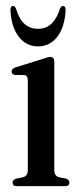

<svg xmlns="http://www.w3.org/2000/svg" viewBox="-20 -636 269 656"><path d="M165.5 -425V-55Q165.5 -35 181.5 -30.5L205 -26Q217 -21.5 217 -12.5Q217 0 202 0H37Q23 0 23 -12.5Q23 -20.5 34.5 -25.5L59 -30.5Q75 -35 75 -55V-362Q75 -377.5 63.5 -379.5L30 -380Q19.5 -383 19.5 -391.5Q19.5 -401 33.5 -406L125.5 -434.5Q134.5 -437.5 140.5 -439.5Q146.5 -441.5 151 -441.5Q165.5 -441.5 165.5 -425ZM109.9 -537.5Q163.3 -537.5 184.3 -605Q188.2 -615.5 195.1 -615.5Q205 -615.5 204.1 -599Q200.7 -542 175.3 -509.8Q149.9 -477.5 109.9 -477.5Q70 -477.5 44.6 -509.8Q19.2 -542 15.8 -599Q14.9 -615.5 24.8 -615.5Q31.3 -615.5 35.1 -605Q46.3 -569 65 -553.2Q83.7 -537.5 109.9 -537.5Z"/></svg>

Font: Fraunces 144pt Soft
Style: Regular
Weight: 400
Version: Version 1.000;[0bf87f6ff]